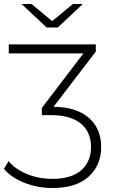

<svg xmlns="http://www.w3.org/2000/svg" viewBox="-44 -745 567 964"><path d="M403 -152.5C362.3 -188.8 303 -207.7 225 -209L437 -486V-522H0V-477H375L166 -203V-167H210C277.3 -167 328 -152.8 362 -124.5C396 -96.2 413 -57 413 -7C413 43 396.3 82.2 363 110.5C329.7 138.8 282 153 220 153C172.7 153 129.5 144.8 90.5 128.5C51.5 112.2 21 90.7 -1 64L-24 103C0 131.7 34 154.8 78 172.5C122 190.2 169.7 199 221 199C299 199 359 180 401 142C443 104 464 54.3 464 -7C464 -67.7 443.7 -116.2 403 -152.5ZM372 -725H322L218 -639L114 -725H64L190 -607H246Z"/></svg>

Font: Montserrat Custom ExtraLight
Style: Regular
Weight: 300
Designer: Julieta Ulanovsky
Foundry: Julieta Ulanovsky
Version: Version 7.200